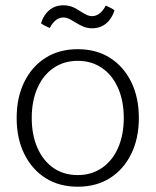

<svg xmlns="http://www.w3.org/2000/svg" viewBox="-20 -696 588 726"><path d="M274 -34Q326 -34 365.5 -61Q405 -88 426.5 -137Q448 -186 448 -250Q448 -314 426.5 -363Q405 -412 365.5 -439Q326 -466 274 -466Q222 -466 182.5 -439Q143 -412 121.5 -363Q100 -314 100 -250Q100 -186 121.5 -137Q143 -88 182 -61Q221 -34 274 -34ZM274 10Q204 10 152.5 -22.5Q101 -55 72 -113.5Q43 -172 43 -250Q43 -328 72 -386.5Q101 -445 152.5 -477.5Q204 -510 274 -510Q344 -510 395.5 -477.5Q447 -445 476 -386.5Q505 -328 505 -250Q505 -172 476 -113.5Q447 -55 395.5 -22.5Q344 10 274 10ZM413 -657Q403 -625 381 -607Q359 -589 328 -589Q312 -589 297.5 -594.5Q283 -600 262 -613Q246 -623 237.5 -626.5Q229 -630 220 -630Q189 -630 168 -590Q145 -600 135 -608Q145 -640 167 -658Q189 -676 220 -676Q236 -676 250.5 -671Q265 -666 286 -652Q302 -642 310.5 -638.5Q319 -635 328 -635Q359 -635 380 -675Q403 -665 413 -657Z"/></svg>

Font: Scope One
Style: Regular
Weight: 400
Designer: Dalton Maag Ltd
Foundry: Dalton Maag Ltd
Version: Version 1.002; ttfautohint (v1.4.1) -l 11 -r 50 -G 50 -x 14 